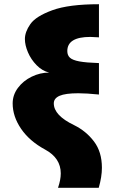

<svg xmlns="http://www.w3.org/2000/svg" viewBox="-20 -789 535 910"><path d="M463 6Q463 49 448 101H255Q268 63 268 33Q268 -40 194 -80Q120 -120 80 -178.5Q40 -237 40 -299Q40 -339 65 -372.5Q90 -406 130 -425.5Q170 -445 213 -445Q180 -453 153.5 -480Q127 -507 112.5 -541Q98 -575 98 -604Q98 -638 124 -675Q150 -712 228 -740.5Q306 -769 449 -769V-612Q419 -614 408 -614Q299 -614 299 -547Q299 -527 311.5 -515.5Q324 -504 356 -498Q388 -492 449 -490V-341Q390 -347 351 -347Q290 -347 262.5 -335Q235 -323 235 -299Q235 -242 331 -196Q388 -168 425.5 -118.5Q463 -69 463 6Z"/></svg>

Font: Mantou Sans
Style: Regular
Weight: 400
Designer: Mant0u / artakana
Foundry: Mant0u / artakana
Version: Version 1.001;October 22, 2023;FontCreator 14.0.0.2901 64-bi